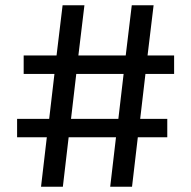

<svg xmlns="http://www.w3.org/2000/svg" viewBox="-20 -710 727 730"><path d="M533 -429 513 -258H616V-188H504L482 0H399L421 -188H241L219 0H136L158 -188H45V-258H167L187 -429H70V-499H195L218 -690H301L278 -499H458L481 -690H564L541 -499H642V-429ZM450 -429H270L250 -258H430Z"/></svg>

Font: Niramit
Style: Regular
Weight: 400
Version: Version 1.000; ttfautohint (v1.6)